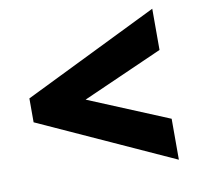

<svg xmlns="http://www.w3.org/2000/svg" viewBox="-65 -694 684 665"><g transform="rotate(-10 277.0 -361.5)"><path d="M512 -96V-240L230 -357L512 -482V-627L39 -395V-311Z"/></g></svg>

Font: Noto Sans Armenian SemiCondensed Black
Style: Regular
Weight: 900
Width: 4
Designer: Monotype Design Team
Foundry: Monotype Imaging Inc.
Version: Version 2.008